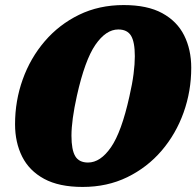

<svg xmlns="http://www.w3.org/2000/svg" viewBox="-20 -730 776 759"><path d="M469 -710Q562.5 -710 621.2 -678Q680 -646 708 -590Q736 -534 736 -462Q736 -370 705.8 -285.2Q675.5 -200.5 618.8 -134.2Q562 -68 483 -29.5Q404 9 306.5 9Q213.5 9 154.5 -23Q95.5 -55 67.5 -111Q39.5 -167 39.5 -239Q39.5 -331.5 69.8 -416Q100 -500.5 156.8 -566.8Q213.5 -633 292.5 -671.5Q371.5 -710 469 -710ZM328 -87.5Q377 -87.5 418.8 -148Q460.5 -208.5 491.5 -348.5Q503 -398.5 508 -437.8Q513 -477 513 -507.5Q513 -564 498 -588.8Q483 -613.5 447.5 -613.5Q399 -613.5 357.2 -553Q315.5 -492.5 284 -351.5Q262.5 -254.5 262.5 -193.5Q262.5 -137.5 277.5 -112.5Q292.5 -87.5 328 -87.5Z"/></svg>

Font: Fraunces 144pt SuperSoft Black
Style: Italic
Weight: 900
Italic angle: -16°
Version: Version 1.000;[b76b70a41]